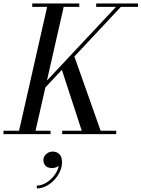

<svg xmlns="http://www.w3.org/2000/svg" viewBox="-60 -770 812 1102"><path d="M124.5 -217 623 -749H651L152.5 -217ZM-40 0V-19.5H230V0ZM297 0V-19.5H607V0ZM45 0 215 -750H310L139.5 0ZM415.5 0 290 -385 362 -459.5 524.5 0ZM125 -730.5V-750H395V-730.5ZM492 -730.5V-750H732V-730.5ZM151.5 311.5V295Q175 295 198.5 282.5Q222 270 241.2 249.2Q260.5 228.5 271 203.2Q281.5 178 279 152.5H295Q295 165 286.5 174.5Q278 184 265.2 189.2Q252.5 194.5 239 194.5Q213 194.5 201 181.2Q189 168 189 149.5Q189 136.5 196 125.2Q203 114 215.2 107Q227.5 100 242.5 100Q266 100 281 115Q296 130 296 161.5Q296 188.5 283.8 215Q271.5 241.5 250.8 263.5Q230 285.5 204.2 298.5Q178.5 311.5 151.5 311.5Z"/></svg>

Font: Bodoni Moda 11pt
Style: Italic
Weight: 400
Italic angle: -13°
Version: Version 2.004